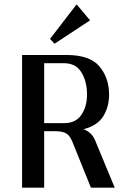

<svg xmlns="http://www.w3.org/2000/svg" viewBox="-20 -867 591 887"><path d="M510 0H400L314 -213Q302 -242 284.5 -251.5Q267 -261 231 -261H184V0H82V-613H287Q396 -613 440 -559.5Q484 -506 484 -430Q484 -374 457.5 -330.5Q431 -287 366 -270Q402 -257 418 -222ZM276 -298Q330 -298 356 -336.5Q382 -375 382 -430Q382 -491 356 -533Q330 -575 276 -575H184V-298ZM334 -847 396 -773 232 -665 211 -687Z"/></svg>

Font: Arya
Style: Regular
Weight: 400
Designer: Eduardo Rodriguez Tunni, Modular Infotech
Foundry: Eduardo Rodriguez Tunni, Modular Infotech
Version: Version 1.002